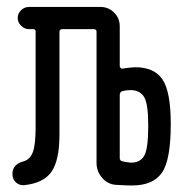

<svg xmlns="http://www.w3.org/2000/svg" viewBox="-20 -540 540 566"><path d="M333 -259.8V-74.2Q333 -66.4 340.8 -64.5Q353.5 -61.5 366.2 -60.5Q393.6 -60.5 405.3 -81.1Q417 -101.6 417 -169.9Q417 -235.4 404.3 -254.9Q391.6 -274.4 364.3 -274.4Q353.5 -274.4 340.8 -271.5Q333 -268.6 333 -259.8ZM50.8 5.9Q37.1 6.8 26.9 -2.4Q16.6 -11.7 16.6 -27.3Q16.6 -55.7 49.8 -64.5Q69.3 -70.3 77.1 -92.3Q85 -114.3 85 -165V-447.3Q85 -454.1 78.1 -454.1H65.4Q52.7 -454.1 42.5 -463.9Q32.2 -473.6 32.2 -486.8Q32.2 -500 42 -509.8Q51.8 -519.5 65.4 -519.5H276.4Q299.8 -519.5 316.4 -502.9Q333 -486.3 333 -462.9V-345.7Q333 -342.8 335.4 -339.8Q337.9 -336.9 340.8 -337.9Q369.1 -341.8 378.9 -341.8Q434.6 -341.8 459 -305.7Q483.4 -269.5 483.4 -174.8Q483.4 -67.4 457 -30.3Q430.7 6.8 369.1 6.8Q353.5 6.8 321.3 4.9Q296.9 2.9 280.8 -16.1Q264.6 -35.2 264.6 -59.6V-446.3Q264.6 -454.1 255.9 -454.1H164.1Q155.3 -454.1 155.3 -446.3V-143.6Q155.3 -67.4 131.8 -33.7Q108.4 0 50.8 5.9Z"/></svg>

Font: Rounded Mgen+ 1m regular
Style: Regular
Weight: 400
Designer: [Source Han Sans]
Ryoko NISHIZUKA  (kana & ideographs); Paul D. Hunt (Latin, Greek & Cyrillic); Wenlong ZHANG  (bopomofo
Version: Version 1.059.20150602